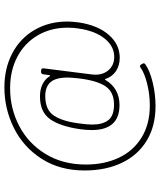

<svg xmlns="http://www.w3.org/2000/svg" viewBox="53 -687 728 874"><g transform="rotate(-90 417.0 -250.0)"><path d="M78 -229Q78 -342 131.5 -425Q185 -508 272 -551Q359 -594 456 -594Q544 -594 612.5 -557.5Q681 -521 718.5 -455.5Q756 -390 756 -307Q756 -287 752 -256Q739 -169 695.5 -119Q652 -69 591 -69Q556 -69 530.5 -86Q505 -103 495 -133Q493 -139 490 -134Q472 -103 443 -86.5Q414 -70 376 -70Q262 -70 262 -196Q262 -223 266 -250Q279 -340 311.5 -386Q344 -432 415 -432Q447 -432 470.5 -420.5Q494 -409 507 -388Q508 -386 510 -386.5Q512 -387 512 -389L516 -418Q518 -427 526 -427H533Q538 -427 541 -423.5Q544 -420 543 -416L515 -195L514 -180Q514 -142 536.5 -118Q559 -94 595 -94Q643 -94 678 -137Q713 -180 724 -255Q728 -276 728 -306Q728 -382 693.5 -441.5Q659 -501 596.5 -534.5Q534 -568 452 -568Q360 -568 280.5 -526.5Q201 -485 153 -406.5Q105 -328 105 -223Q105 -139 136 -73Q167 -7 228 30.5Q289 68 374 68Q424 68 472.5 56Q521 44 546 26Q549 23 553 23Q557 23 560 28L563 33Q566 38 566 41Q566 43 562 47Q533 68 479 81Q425 94 371 94Q280 94 214 54Q148 14 113 -59Q78 -132 78 -229ZM287 -193Q287 -147 307 -121Q327 -95 378 -95Q435 -95 461 -133.5Q487 -172 497 -254Q501 -292 501 -305Q501 -361 479.5 -384.5Q458 -408 417 -408Q353 -408 327 -367.5Q301 -327 292 -252Q287 -219 287 -193Z"/></g></svg>

Font: Barlow GEO Thin
Style: Regular
Weight: 100
Designer: Jeremy Tribby
Foundry: Tribby Type
Version: Version 1.408